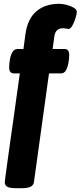

<svg xmlns="http://www.w3.org/2000/svg" viewBox="-20 -780 423 1007"><path d="M66 207Q29 207 17 199Q5 191 5 175Q5 172 9 142.5Q13 113 19.5 65Q26 17 34.5 -42.5Q43 -102 52 -165.5Q61 -229 69 -288.5Q77 -348 84 -395H53Q28 -395 28 -426Q28 -445 32 -468Q36 -491 45.5 -507Q55 -523 72 -523H103L113 -598Q124 -681 170.5 -720.5Q217 -760 290 -760Q308 -760 329.5 -754.5Q351 -749 367 -739.5Q383 -730 383 -717Q383 -708 376.5 -686.5Q370 -665 360 -646.5Q350 -628 340 -628Q335 -628 326.5 -630Q318 -632 310 -632Q271 -632 265 -589L256 -523H319Q343 -523 343 -492Q343 -473 339 -450.5Q335 -428 326 -411.5Q317 -395 300 -395H237L158 175Q156 191 141 199Q126 207 94 207Z"/></svg>

Font: Asap ExtraBold
Style: Regular
Weight: 800
Designer: Pablo Cosgaya
Foundry: Omnibus-Type
Version: Version 3.001; ttfautohint (v1.8.4.7-5d5b)